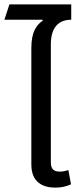

<svg xmlns="http://www.w3.org/2000/svg" viewBox="-33 -846 357 876"><path d="M199 -106V-644C199 -729 242 -756 292 -756V-826H10L-13 -756H161L162 -752C134 -732 110 -702 110 -627V-95C110 -13 164 10 219 10C241 10 265 7 291 -5L279 -70C267 -66 253 -63 241 -63C211 -63 199 -75 199 -106Z"/></svg>

Font: Noto Sans Thai
Style: Regular
Weight: 400
Designer: Monotype Design Team
Foundry: Monotype Imaging Inc.
Version: Version 1.901